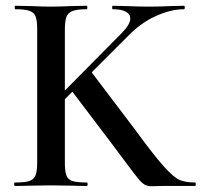

<svg xmlns="http://www.w3.org/2000/svg" viewBox="-20 -645 699 666"><path d="M657 0H544L505 1Q491 1 481 -5Q471 -11 458 -27Q445 -43 410 -90L369 -145L231 -327L205 -301V-81Q205 -50 210.5 -36Q216 -22 231.5 -17Q247 -12 281 -12Q284 -12 284 -6Q284 0 281 0Q248 0 230 -1L156 -2L85 -1Q66 0 32 0Q29 0 29 -6Q29 -12 32 -12Q66 -12 81.5 -17Q97 -22 103 -36.5Q109 -51 109 -81V-544Q109 -574 103.5 -588Q98 -602 82 -607.5Q66 -613 33 -613Q31 -613 31 -619Q31 -625 33 -625L85 -624Q129 -622 156 -622Q185 -622 231 -624L281 -625Q283 -625 283 -619Q283 -613 281 -613Q248 -613 232 -607Q216 -601 210.5 -586.5Q205 -572 205 -542V-331L401 -529Q432 -560 432 -581Q432 -596 416.5 -604.5Q401 -613 371 -613Q369 -613 369 -619Q369 -625 371 -625L416 -624Q460 -622 496 -622Q535 -622 575 -624L618 -625Q621 -625 621 -619Q621 -613 618 -613Q573 -613 521 -589.5Q469 -566 427 -523L298 -394L445 -200Q513 -107 547.5 -68.5Q582 -30 602.5 -21Q623 -12 657 -12Q659 -12 659 -6Q659 0 657 0Z"/></svg>

Font: Cormorant Garamond SemiBold
Style: Regular
Weight: 600
Designer: Christian Thalmann (Catharsis Fonts)
Version: Version 3.000